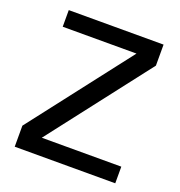

<svg xmlns="http://www.w3.org/2000/svg" viewBox="-130 -833 886 944"><g transform="rotate(20 313.0 -361.0)"><path d="M576 0V-87H160L566 -612V-722H70V-635H456L50 -110V0Z"/></g></svg>

Font: Perun
Style: Regular
Weight: 400
Foundry: Copyright (c) Stefan Peev, Context Ltd, 2016
Version: Version 1.089